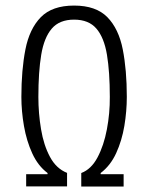

<svg xmlns="http://www.w3.org/2000/svg" viewBox="-20 -686 545 706"><path d="M278.8 0V-49.8Q315.4 -63.5 338.6 -107.2Q361.8 -150.9 373 -210.2Q384.3 -269.5 383.8 -329.6Q383.8 -421.4 373.3 -484.6Q362.8 -547.9 334.5 -580.8Q306.2 -613.8 252.4 -613.8Q198.7 -613.8 170.4 -580.8Q142.1 -547.9 131.6 -484.6Q121.1 -421.4 121.1 -329.6Q121.1 -269.5 130.9 -210.9Q140.6 -152.3 163.8 -109.1Q187 -65.9 226.6 -50.3V-0.5H76.2V-45.4H154.8V-49.8Q119.6 -76.2 98.6 -122.1Q77.6 -168 68.1 -222.7Q58.6 -277.3 58.6 -329.6Q58.6 -428.7 73.5 -504.4Q88.4 -580.1 130.1 -622.8Q171.9 -665.5 252.4 -665.5Q333 -665.5 374.8 -622.8Q416.5 -580.1 431.4 -504.4Q446.3 -428.7 446.3 -329.6Q446.3 -277.3 437.3 -223.1Q428.2 -168.9 407.2 -123Q386.2 -77.1 350.1 -49.8V-45.4H434.6V0Z"/></svg>

Font: Anaheim
Style: Regular
Weight: 400
Designer: Vernon Adams
Foundry: Vernon Adams
Version: Version 2.001